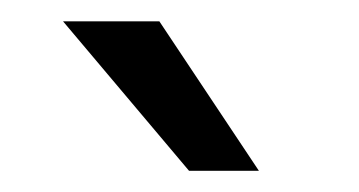

<svg xmlns="http://www.w3.org/2000/svg" viewBox="-20 -770 337 180"><path d="M129.4 -750 222.7 -609.9H157.2L39.1 -750Z"/></svg>

Font: Vazirmatn FD Light
Style: Regular
Weight: 300
Designer: Saber Rastikerdar
Foundry: Saber Rastikerdar
Version: Version 33.003